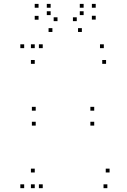

<svg xmlns="http://www.w3.org/2000/svg" viewBox="-20 -971 660 1001"><path d="M202.8 -720V-740H182.8V-720ZM106 -720V-740H86V-720ZM106 10V-10H86V10ZM202.8 10V-10H182.8V10ZM161.2 -71.8V-91.8H141.2V-71.8ZM161.2 10V-10H141.2V10ZM539.7 10V-10H519.7V10ZM551.3 -71.8V-91.8H531.3V-71.8ZM166.2 -394V-414H146.2V-394ZM166.2 -316.2V-336.2H146.2V-316.2ZM471.2 -316.2V-336.2H451.2V-316.2ZM471.2 -394V-414H451.2V-394ZM521.3 -720V-740H501.3V-720ZM161.2 -720V-740H141.2V-720ZM161.2 -638.2V-658.2H141.2V-638.2ZM533 -638.2V-658.2H513V-638.2ZM406.8 -804.3V-824.3H386.8V-804.3ZM479 -868.8V-888.8H459V-868.8ZM479 -930.7V-950.7H459V-930.7ZM416 -930.7V-950.7H396V-930.7ZM416 -892.3V-912.3H396V-892.3ZM380.2 -860.8V-880.8H360.2V-860.8ZM279.8 -860.8V-880.8H259.8V-860.8ZM244 -892.3V-912.3H224V-892.3ZM244 -930.7V-950.7H224V-930.7ZM181 -930.7V-950.7H161V-930.7ZM181 -868.3V-888.3H161V-868.3ZM253.2 -804.3V-824.3H233.2V-804.3Z"/></svg>

Font: Monaspace Krypton Dots Var
Style: Regular
Weight: 400
Designer: Riley Cran and the Lettermatic Team
Version: Version 1.100 (Monaspace Krypton Dots)